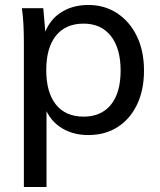

<svg xmlns="http://www.w3.org/2000/svg" viewBox="-20 -536 644 772"><path d="M76 216V-362Q76 -397 74.5 -432.5Q73 -468 68 -503H154L163 -400L155 -387Q172 -449 220 -482.5Q268 -516 335 -516Q401 -516 451.5 -482.5Q502 -449 530.5 -390Q559 -331 559 -252Q559 -173 530.5 -114.5Q502 -56 452 -24.5Q402 7 335 7Q268 7 220 -26.5Q172 -60 155 -121L167 -132V216ZM316 -67Q387 -67 426 -115Q465 -163 465 -252Q465 -341 426 -391Q387 -441 316 -441Q244 -441 205 -392.5Q166 -344 166 -254Q166 -164 205 -115.5Q244 -67 316 -67Z"/></svg>

Font: Muli Medium
Style: Regular
Weight: 500
Designer: Vernon Adams
Foundry: Vernon Adams
Version: Version 2.100; ttfautohint (v1.8.1.43-b0c9)